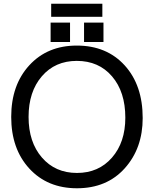

<svg xmlns="http://www.w3.org/2000/svg" viewBox="-20 -985 824 1028"><path d="M528 -965V-895H254V-965ZM744 -353Q744 -191 648 -84Q552 23 392 23Q234 23 137 -82.5Q40 -188 40 -359Q40 -530 137 -635.5Q234 -741 391 -741Q551 -741 647.5 -635Q744 -529 744 -353ZM391 -659Q275 -659 204 -576.5Q133 -494 133 -359Q133 -224 204.5 -141.5Q276 -59 392 -59Q508 -59 579.5 -141Q651 -223 651 -355Q651 -493 580 -576Q509 -659 391 -659ZM355 -864V-760H251V-864ZM534 -864V-760H430V-864Z"/></svg>

Font: ColatingCofangSans
Style: Regular
Weight: 400
Foundry: GNU
Version: Version 412.227;June 27, 2022;FontCreator 11.0.0.2412 32-bit